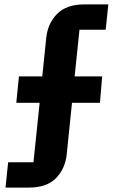

<svg xmlns="http://www.w3.org/2000/svg" viewBox="-20 -718 524 872"><path d="M17 19H132L160 -251H54L66 -371H172L190 -546Q197 -612 239.5 -655Q282 -698 362 -698H472L460 -583H341L319 -371H444L434 -251H307L283 -17Q276 49 234 91.5Q192 134 111 134H5Z"/></svg>

Font: IBM Plex Thai
Style: Bold
Weight: 700
Designer: Mike Abbink, Paul van der Laan, Pieter van Rosmalen, Ben Mitchell, Mark Frömberg
Foundry: Bold Monday
Version: Version 1.0